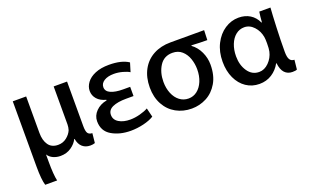

<svg xmlns="http://www.w3.org/2000/svg" viewBox="-77 -886 2388 1469"><g transform="rotate(-20 1116.5 -151.0)"><path d="M275 30Q243 30 215.5 17.5Q188 5 173 -19V38Q173 147 185 197H88Q73 151 73 42V-488H182V-191Q182 -130 208 -93Q234 -56 287 -56Q326 -56 356 -79.5Q386 -103 399 -134Q406 -157 406 -178V-488H515V-126Q515 -85 525 -68.5Q535 -52 562 -51L554 27Q538 33 516 33Q478 33 452.5 11Q427 -11 419 -56H416Q400 -22 362.5 4Q325 30 275 30Z M653 -361Q653 -396 676.5 -428Q700 -460 746.5 -479.5Q793 -499 859 -499Q962 -499 1018 -461L996 -389Q978 -401 942 -411Q906 -421 871 -421Q821 -421 791 -402Q761 -383 761 -352Q761 -318 798 -301.5Q835 -285 897 -285H955V-210H895Q825 -210 784 -191.5Q743 -173 743 -133Q743 -93 779.5 -71Q816 -49 871 -49Q909 -49 950.5 -60Q992 -71 1018 -86L1036 -13Q1003 8 950.5 20.5Q898 33 846 33Q757 33 692 -5Q627 -43 627 -123Q627 -169 661.5 -204Q696 -239 750 -249V-254Q703 -266 678 -294.5Q653 -323 653 -361Z M1591 -235Q1591 -147 1555.5 -86.5Q1520 -26 1463.5 3.5Q1407 33 1343 33Q1273 33 1216 1.5Q1159 -30 1126.5 -89.5Q1094 -149 1094 -228Q1094 -311 1127.5 -372.5Q1161 -434 1221.5 -466.5Q1282 -499 1361 -499H1635L1632 -419Q1572 -419 1504 -423L1503 -419Q1545 -388 1568 -338.5Q1591 -289 1591 -235ZM1483 -236Q1483 -281 1468.5 -323Q1454 -365 1423.5 -392Q1393 -419 1347 -419Q1278 -419 1242.5 -364Q1207 -309 1207 -233Q1207 -181 1224.5 -138.5Q1242 -96 1273.5 -72Q1305 -48 1345 -48H1346Q1385 -48 1416 -72Q1447 -96 1465 -139Q1483 -182 1483 -236Z M2158 -132Q2158 -88 2170 -69Q2182 -50 2207 -50L2199 27Q2189 33 2162 33Q2123 33 2099 7.5Q2075 -18 2069 -72H2066Q2040 -24 1995.5 4.5Q1951 33 1894 33Q1834 33 1786.5 1Q1739 -31 1712 -89Q1685 -147 1685 -223Q1685 -304 1717 -367Q1749 -430 1801.5 -464.5Q1854 -499 1914 -499Q1967 -499 2006.5 -474.5Q2046 -450 2067 -404H2071Q2074 -450 2080 -488H2171Q2167 -436 2162.5 -328.5Q2158 -221 2158 -132ZM1923 -54Q1966 -54 2001.5 -89.5Q2037 -125 2048 -174Q2053 -196 2053 -240Q2053 -276 2050 -292Q2041 -343 2007.5 -379Q1974 -415 1930 -415Q1891 -415 1860.5 -390.5Q1830 -366 1813 -323Q1796 -280 1796 -227V-226Q1796 -155 1830.5 -104.5Q1865 -54 1923 -54Z"/></g></svg>

Font: Gmarket Sans TTF Medium
Style: Regular
Weight: 500
Designer: Creative Director : Sungho Lee; Art Director : Kiwoong Choi; Project Manager : Sori Yang, Jongwook Yoon; Font Designer :
Foundry: Sandoll Inc.
Version: Version 1.000;hotconv 1.0.109;makeotfexe 2.5.65596